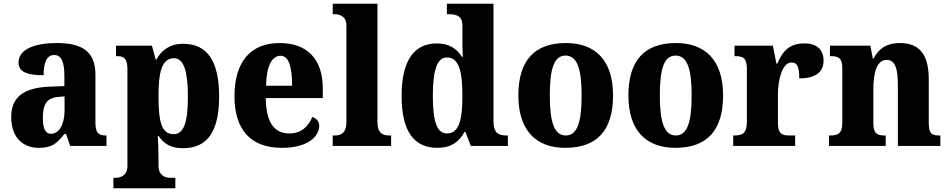

<svg xmlns="http://www.w3.org/2000/svg" viewBox="-20 -780 5068 1026"><path d="M187 10C256 10 282 -11 324 -64H333L355 0H549V-56H546C504 -56 490 -72 490 -126V-380C490 -505 420 -550 282 -550C171 -550 79 -519 79 -446C79 -397 122 -378 213 -378C213 -448 231 -486 269 -486C309 -486 324 -448 324 -374V-320L248 -317C108 -312 40 -263 40 -154C40 -42 106 10 187 10ZM252 -65C222 -65 209 -95 209 -150C209 -221 229 -257 291 -262L325 -265V-191C325 -115 296 -65 252 -65Z M586 226H917V170H888C868 170 827 162 827 105V58C827 18 825 -20 823 -53H828C855 -12 893 12 957 12C1085 12 1151 -72 1151 -265C1151 -460 1083 -546 959 -546C887 -546 842 -511 816 -462H812L792 -536H600V-480H606C639 -480 661 -471 661 -409V107C661 162 619 170 599 170H586ZM908 -63C844 -63 827 -127 827 -266C827 -393 844 -469 910 -469C963 -469 984 -395 984 -264C984 -128 963 -63 908 -63Z M1486 10C1630 10 1686 -54 1686 -108C1686 -132 1670 -148 1649 -155C1628 -105 1591 -67 1527 -67C1445 -67 1402 -125 1400 -256H1705V-308C1705 -467 1618 -550 1475 -550C1321 -550 1233 -453 1233 -265C1233 -91 1316 10 1486 10ZM1541 -322H1402C1403 -426 1433 -482 1479 -482C1523 -482 1541 -423 1541 -322Z M1758 0H2070V-56H2059C2023 -56 1997 -71 1997 -127V-760H1758V-704H1769C1789 -704 1831 -697 1831 -645V-127C1831 -71 1805 -56 1769 -56H1758Z M2317 10C2390 10 2434 -22 2462 -75H2467L2496 0H2694V-56H2686C2641 -56 2617 -72 2617 -134V-760H2368V-704H2376C2417 -704 2451 -697 2451 -643V-588C2451 -550 2451 -506 2453 -476H2449C2422 -517 2384 -548 2315 -548C2195 -548 2126 -460 2126 -267C2126 -75 2195 10 2317 10ZM2368 -67C2314 -67 2293 -133 2293 -268C2293 -400 2314 -473 2368 -473C2432 -473 2451 -400 2451 -269C2451 -135 2432 -67 2368 -67Z M3001 10C3169 10 3256 -82 3256 -270C3256 -458 3161 -550 3004 -550C2837 -550 2750 -458 2750 -270C2750 -82 2845 10 3001 10ZM3003 -56C2941 -56 2918 -130 2918 -270C2918 -411 2940 -483 3002 -483C3065 -483 3088 -411 3088 -270C3088 -130 3066 -56 3003 -56Z M3589 10C3757 10 3844 -82 3844 -270C3844 -458 3749 -550 3592 -550C3425 -550 3338 -458 3338 -270C3338 -82 3433 10 3589 10ZM3591 -56C3529 -56 3506 -130 3506 -270C3506 -411 3528 -483 3590 -483C3653 -483 3676 -411 3676 -270C3676 -130 3654 -56 3591 -56Z M3898 0H4229V-56H4197C4161 -56 4137 -64 4137 -123V-276C4137 -356 4161 -446 4209 -446C4244 -446 4251 -416 4251 -361C4331 -361 4381 -390 4381 -456C4381 -509 4351 -548 4279 -548C4205 -548 4164 -514 4134 -440H4129L4110 -536H3905V-480H3909C3950 -480 3971 -471 3971 -412V-128C3971 -65 3945 -56 3902 -56H3898Z M4410 0H4713V-56H4709C4668 -56 4647 -65 4647 -121V-306C4647 -387 4664 -460 4718 -460C4765 -460 4778 -410 4778 -325V0H5005V-56H5001C4959 -56 4943 -65 4943 -126V-357C4943 -492 4890 -550 4790 -550C4712 -550 4674 -516 4648 -467H4644L4631 -536H4415V-480H4419C4460 -480 4481 -471 4481 -416V-124C4481 -65 4457 -56 4415 -56H4410Z"/></svg>

Font: Noto Serif Hebrew SemiCondensed ExtraBold
Style: Regular
Weight: 800
Width: 4
Designer: Monotype Design Team
Foundry: Monotype Imaging Inc.
Version: Version 2.004